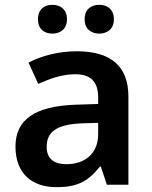

<svg xmlns="http://www.w3.org/2000/svg" viewBox="-20 -764 628 794"><path d="M137 -684C137 -644 163 -625 197 -625C229 -625 257 -644 257 -684C257 -726 229 -744 197 -744C163 -744 137 -726 137 -684ZM330 -684C330 -644 357 -625 391 -625C423 -625 451 -644 451 -684C451 -726 423 -744 391 -744C357 -744 330 -726 330 -684ZM297 -552C222 -552 151 -533 98 -505L138 -417C187 -439 237 -457 291 -457C351 -457 386 -430 386 -361V-334L292 -331C125 -325 44 -270 44 -158C44 -43 116 10 213 10C303 10 346 -16 393 -75H397L422 0H511V-364C511 -492 437 -552 297 -552ZM320 -254 386 -256V-210C386 -127 329 -85 255 -85C206 -85 173 -105 173 -157C173 -215 209 -250 320 -254Z"/></svg>

Font: Noto Sans Sinhala SemiBold
Style: Regular
Weight: 600
Designer: Jelle Bosma - Monotype Design Team
Foundry: Monotype Imaging Inc.
Version: Version 2.006